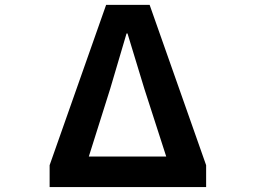

<svg xmlns="http://www.w3.org/2000/svg" viewBox="-20 -760 1040 780"><path d="M181.6 0V-88.9L411.1 -740.2H587.9L817.4 -88.9V0ZM340.8 -124H655.3L566.4 -399.4L498 -624H494.1L427.7 -399.4Z"/></svg>

Font: Gen Shin Gothic Monospace Bold
Style: Bold
Weight: 700
Designer: [Source Han Sans]
Ryoko NISHIZUKA  (kana & ideographs); Paul D. Hunt (Latin, Greek & Cyrillic); Wenlong ZHANG  (bopomofo
Version: Version 1.002.20150607